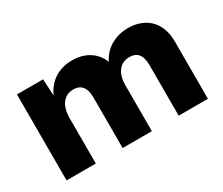

<svg xmlns="http://www.w3.org/2000/svg" viewBox="-92 -738 1125 967"><g transform="rotate(-30 470.5 -255.0)"><path d="M61 0H231V-264C231 -346 272 -380 319 -380C359 -380 387 -357 387 -294V0H557V-267C557 -342 594 -380 645 -380C686 -380 713 -357 713 -294V0H883V-333C883 -450 810 -510 712 -510C640 -510 575 -476 544 -411C518 -476 460 -510 386 -510C310 -510 250 -473 218 -403L213 -500H61Z"/></g></svg>

Font: Work Sans
Style: Bold
Weight: 700
Designer: Wei Huang
Foundry: Wei Huang
Version: Version 2.012